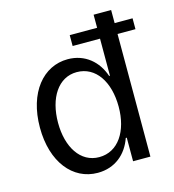

<svg xmlns="http://www.w3.org/2000/svg" viewBox="-110 -820 834 921"><g transform="rotate(-15 307.5 -359.0)"><path d="M263 10C349 10 409 -42 435 -117H440V0H526V-609H615V-663H526V-728H439V-663H303V-609H439V-425H435C410 -500 349 -554 263 -554C142 -554 50 -446 50 -271C50 -100 139 10 263 10ZM140 -271C140 -394 197 -483 289 -483C383 -483 441 -395 441 -271C441 -150 384 -61 289 -61C196 -61 140 -150 140 -271Z"/></g></svg>

Font: Wafeq
Style: Regular
Weight: 400
Designer: Rasmus Andersson & Azza Alameddine
Foundry: Google & TypeTogether
Version: Version 3.000;FEAKit 1.0